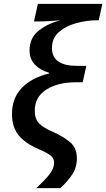

<svg xmlns="http://www.w3.org/2000/svg" viewBox="-20 -780 550 994"><path d="M168 194H292Q329 161 353.5 124Q378 87 378 40Q378 -16 341 -45.5Q304 -75 257 -96Q205 -118 182.5 -141Q160 -164 160 -207Q160 -278 219.5 -316Q279 -354 372 -354H408L427 -439H379Q249 -439 249 -531Q249 -583 285.5 -614.5Q322 -646 376 -660.5Q430 -675 484 -675H491L510 -760H176L156 -669H183Q212 -669 237.5 -671Q263 -673 293 -675Q226 -658 179.5 -620.5Q133 -583 133 -519Q133 -474 161 -445Q189 -416 235 -403V-400Q144 -378 93 -325Q42 -272 42 -189Q42 -123 76 -80.5Q110 -38 180 -8Q226 12 243 26Q260 40 260 62Q260 93 235 124Q210 155 168 194Z"/></svg>

Font: Noto Sans UI Medium
Style: Italic
Weight: 500
Italic angle: -12°
Designer: Monotype Design Team
Foundry: Monotype Imaging Inc.
Version: Version 1.901